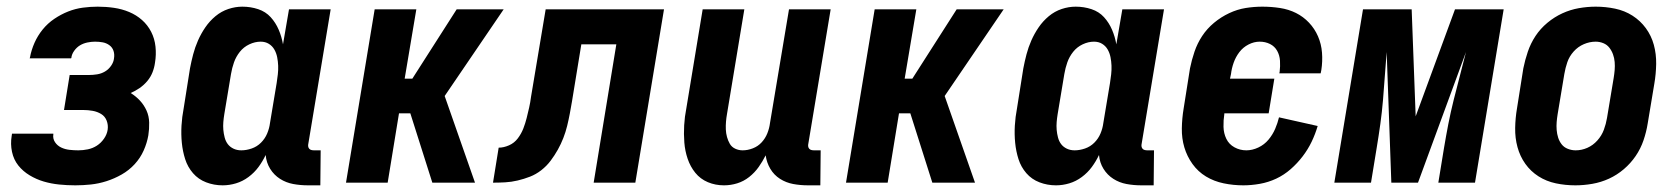

<svg xmlns="http://www.w3.org/2000/svg" viewBox="-20 -548 5040 576"><path d="M206 8Q181 8 157 5.5Q133 3 111 -3.5Q89 -10 69 -22Q49 -34 35 -51.5Q21 -69 16 -92.5Q11 -116 15 -140L16 -147H140V-145Q138 -132 145 -121.5Q152 -111 163.5 -105.5Q175 -100 188.5 -98.5Q202 -97 215 -97Q229 -97 243.5 -100Q258 -103 270.5 -111Q283 -119 292 -132Q301 -145 303 -159Q305 -173 300 -186Q295 -199 283.5 -206Q272 -213 258 -215.5Q244 -218 230 -218H172L189 -323H247Q259 -323 271.5 -325Q284 -327 295 -333.5Q306 -340 313.5 -351Q321 -362 322 -373Q324 -385 320.5 -395.5Q317 -406 308 -412.5Q299 -419 288 -421Q277 -423 265 -423Q254 -423 242 -420.5Q230 -418 220 -412Q210 -406 202.5 -395.5Q195 -385 194 -374L193 -373H69L70 -376Q74 -398 83.5 -419.5Q93 -441 108 -459.5Q123 -478 143 -491.5Q163 -505 184.5 -513.5Q206 -522 228.5 -525Q251 -528 273 -528Q298 -528 322 -524.5Q346 -521 367.5 -512Q389 -503 406 -488Q423 -473 433.5 -452.5Q444 -432 446.5 -408Q449 -384 445 -360Q443 -345 437.5 -331Q432 -317 422 -305Q412 -293 399 -284Q386 -275 372 -269Q388 -259 400 -246Q412 -233 419.5 -216.5Q427 -200 427.5 -180.5Q428 -161 425 -142Q421 -119 411 -96.5Q401 -74 384 -55.5Q367 -37 345 -24.5Q323 -12 299.5 -4.5Q276 3 252.5 5.5Q229 8 206 8Z M648 8Q622 8 598.5 -1Q575 -10 559 -28.5Q543 -47 535.5 -70.5Q528 -94 525.5 -119.5Q523 -145 524.5 -171Q526 -197 531 -223L550 -343Q554 -364 559.5 -385Q565 -406 574 -426.5Q583 -447 596 -466Q609 -485 626.5 -499.5Q644 -514 665 -521Q686 -528 707 -528Q732 -528 754.5 -520.5Q777 -513 792 -496.5Q807 -480 816 -459Q825 -438 829 -415L847 -520H972L905 -117Q904 -113 904.5 -109Q905 -105 907.5 -102Q910 -99 914 -98Q918 -97 922 -97H942L941 8H904Q881 8 859.5 4Q838 0 820 -11.5Q802 -23 790.5 -41.5Q779 -60 777 -83Q768 -64 755.5 -47Q743 -30 725.5 -17Q708 -4 688 2Q668 8 648 8ZM704 -97Q719 -97 735 -102.5Q751 -108 763 -120Q775 -132 781.5 -147.5Q788 -163 790 -179L810 -299Q812 -312 813.5 -325Q815 -338 814.5 -351Q814 -364 811.5 -376.5Q809 -389 803 -399.5Q797 -410 786.5 -416.5Q776 -423 762 -423Q745 -423 728 -415Q711 -407 699.5 -392.5Q688 -378 682 -361Q676 -344 673 -326L653 -206Q651 -194 650 -182Q649 -170 650 -158.5Q651 -147 654 -135.5Q657 -124 663.5 -115.5Q670 -107 680.5 -102Q691 -97 704 -97Z M1277 0 1211 -208H1177L1143 0H1018L1104 -520H1229L1194 -312H1217L1350 -520H1491L1314 -260L1405 0Z M1459 0 1476 -105Q1491 -105 1507 -112Q1523 -119 1533.5 -133Q1544 -147 1550 -162.5Q1556 -178 1560 -194Q1564 -210 1567.5 -225.5Q1571 -241 1573 -257L1617 -520H1972L1886 0H1761L1829 -415H1724L1696 -244Q1693 -226 1689.5 -207.5Q1686 -189 1681.5 -170.5Q1677 -152 1670 -134Q1663 -116 1653.5 -99Q1644 -82 1632 -66Q1620 -50 1604 -37.5Q1588 -25 1570 -18Q1552 -11 1533 -6.5Q1514 -2 1495.5 -1Q1477 0 1459 0Z M2152 8Q2126 8 2103.5 -1.5Q2081 -11 2066 -29.5Q2051 -48 2043 -71.5Q2035 -95 2033 -120.5Q2031 -146 2032.5 -172Q2034 -198 2039 -223L2088 -520H2213L2161 -206Q2159 -195 2158 -183Q2157 -171 2157.5 -159.5Q2158 -148 2161 -137Q2164 -126 2169.5 -116.5Q2175 -107 2185.5 -102Q2196 -97 2208 -97Q2223 -97 2238.5 -103Q2254 -109 2265 -121Q2276 -133 2282 -148Q2288 -163 2290 -179L2347 -520H2472L2405 -117Q2404 -113 2404.5 -109Q2405 -105 2407.5 -102Q2410 -99 2414 -98Q2418 -97 2422 -97H2442L2441 8H2404Q2381 8 2359.5 4Q2338 0 2320 -11.5Q2302 -23 2291 -41.5Q2280 -60 2277 -82Q2268 -64 2256 -47Q2244 -30 2227.5 -17Q2211 -4 2191.5 2Q2172 8 2152 8Z M2777 0 2711 -208H2677L2643 0H2518L2604 -520H2729L2694 -312H2717L2850 -520H2991L2814 -260L2905 0Z M3148 8Q3122 8 3098.5 -1Q3075 -10 3059 -28.5Q3043 -47 3035.5 -70.5Q3028 -94 3025.5 -119.5Q3023 -145 3024.5 -171Q3026 -197 3031 -223L3050 -343Q3054 -364 3059.5 -385Q3065 -406 3074 -426.5Q3083 -447 3096 -466Q3109 -485 3126.5 -499.5Q3144 -514 3165 -521Q3186 -528 3207 -528Q3232 -528 3254.5 -520.5Q3277 -513 3292 -496.5Q3307 -480 3316 -459Q3325 -438 3329 -415L3347 -520H3472L3405 -117Q3404 -113 3404.5 -109Q3405 -105 3407.5 -102Q3410 -99 3414 -98Q3418 -97 3422 -97H3442L3441 8H3404Q3381 8 3359.5 4Q3338 0 3320 -11.5Q3302 -23 3290.5 -41.5Q3279 -60 3277 -83Q3268 -64 3255.5 -47Q3243 -30 3225.5 -17Q3208 -4 3188 2Q3168 8 3148 8ZM3204 -97Q3219 -97 3235 -102.5Q3251 -108 3263 -120Q3275 -132 3281.5 -147.5Q3288 -163 3290 -179L3310 -299Q3312 -312 3313.5 -325Q3315 -338 3314.5 -351Q3314 -364 3311.5 -376.5Q3309 -389 3303 -399.5Q3297 -410 3286.5 -416.5Q3276 -423 3262 -423Q3245 -423 3228 -415Q3211 -407 3199.5 -392.5Q3188 -378 3182 -361Q3176 -344 3173 -326L3153 -206Q3151 -194 3150 -182Q3149 -170 3150 -158.5Q3151 -147 3154 -135.5Q3157 -124 3163.5 -115.5Q3170 -107 3180.5 -102Q3191 -97 3204 -97Z M3710 8Q3680 8 3651 2Q3622 -4 3598 -18.5Q3574 -33 3557.5 -56Q3541 -79 3533 -106Q3525 -133 3525.5 -163Q3526 -193 3531 -223L3550 -343Q3555 -368 3563.5 -393Q3572 -418 3586.5 -440Q3601 -462 3622 -479.5Q3643 -497 3667.5 -508.5Q3692 -520 3717 -524Q3742 -528 3767 -528Q3794 -528 3820 -524Q3846 -520 3868 -509Q3890 -498 3907 -480Q3924 -462 3934 -439Q3944 -416 3946 -390Q3948 -364 3944 -338L3942 -328H3818L3819 -333Q3821 -349 3820 -365.5Q3819 -382 3811.5 -395.5Q3804 -409 3790 -416Q3776 -423 3759 -423Q3742 -423 3725.5 -414.5Q3709 -406 3698 -391.5Q3687 -377 3681 -360Q3675 -343 3673 -326L3670 -312H3803L3786 -208H3653V-206Q3650 -187 3650.5 -167.5Q3651 -148 3659 -131.5Q3667 -115 3683.5 -106Q3700 -97 3719 -97Q3737 -97 3755 -105.5Q3773 -114 3785.5 -129Q3798 -144 3805.5 -161.5Q3813 -179 3817 -196L3933 -170Q3926 -146 3915 -123Q3904 -100 3888 -79Q3872 -58 3852 -40.5Q3832 -23 3808.5 -12Q3785 -1 3759.5 3.5Q3734 8 3710 8Z M3983 0 4069 -520H4215L4227 -199L4345 -520H4491L4405 0H4295L4312 -104Q4318 -140 4325 -176Q4332 -212 4341 -248Q4350 -284 4359.5 -320Q4369 -356 4378 -392L4234 0H4154L4140 -392Q4137 -356 4134.5 -320Q4132 -284 4129 -248Q4126 -212 4121 -176Q4116 -140 4110 -104L4093 0Z M4706 8Q4676 8 4647.5 2Q4619 -4 4595.5 -19Q4572 -34 4556 -56.5Q4540 -79 4532.5 -106.5Q4525 -134 4525.5 -164Q4526 -194 4531 -223L4550 -343Q4555 -368 4563.5 -393Q4572 -418 4586.5 -440Q4601 -462 4622 -479.5Q4643 -497 4667 -508Q4691 -519 4716.5 -523.5Q4742 -528 4767 -528Q4797 -528 4825.5 -522Q4854 -516 4877.5 -501Q4901 -486 4917.5 -463.5Q4934 -441 4941.5 -413.5Q4949 -386 4948.5 -356Q4948 -326 4943 -297L4923 -177Q4919 -152 4910.5 -127Q4902 -102 4887 -80Q4872 -58 4851.5 -40.5Q4831 -23 4807 -12Q4783 -1 4757 3.5Q4731 8 4706 8ZM4707 -97Q4725 -97 4742 -104.5Q4759 -112 4772 -126.5Q4785 -141 4791.5 -158.5Q4798 -176 4801 -194L4821 -314Q4823 -326 4824 -338Q4825 -350 4824 -362Q4823 -374 4819 -385Q4815 -396 4808 -405Q4801 -414 4790 -418.5Q4779 -423 4767 -423Q4749 -423 4731.5 -415.5Q4714 -408 4701 -393.5Q4688 -379 4682 -361.5Q4676 -344 4673 -326L4653 -206Q4651 -194 4650 -182Q4649 -170 4650 -158Q4651 -146 4654.5 -135Q4658 -124 4665 -115Q4672 -106 4683.5 -101.5Q4695 -97 4707 -97Z"/></svg>

Font: Iosevka Term Curly Extrabold
Style: Italic
Weight: 800
Italic angle: -9°
Designer: Belleve Invis
Foundry: Belleve Invis
Version: Version 32.3.0